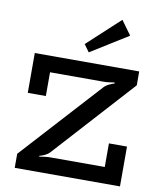

<svg xmlns="http://www.w3.org/2000/svg" viewBox="-102 -1049 951 1130"><g transform="rotate(10 374.0 -484.0)"><path d="M64 0V-84L495 -557Q507 -570 526 -579Q545 -588 557 -591L555 -597Q544 -595 525.5 -592.5Q507 -590 489 -590H171V-448H63V-686H687V-603L255 -127Q243 -114 224.5 -105.5Q206 -97 194 -95L195 -90Q205 -92 225 -94.5Q245 -97 261 -97H585V-238H693V0ZM375 -745 343 -789 537 -968 598 -884Z"/></g></svg>

Font: BioRhyme SemiBold
Style: Regular
Weight: 600
Designer: Aoife Mooney
Foundry: Aoife Mooney Type
Version: Version 1.600;gftools[0.9.33]